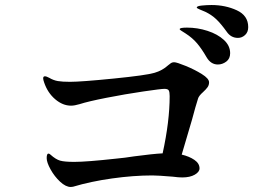

<svg xmlns="http://www.w3.org/2000/svg" viewBox="-20 -830 1040 765"><path d="M969 -722Q969 -702 956.5 -690.5Q944 -679 928 -679Q900 -679 883 -704Q860 -736 841.5 -753.5Q823 -771 798 -783Q789 -787 776.5 -792Q764 -797 764 -800Q764 -806 784.5 -808Q805 -810 823 -810Q878 -810 923.5 -789Q969 -768 969 -722ZM897 -618Q897 -596 881.5 -584.5Q866 -573 848 -573Q820 -573 803 -602Q784 -635 765.5 -657Q747 -679 719 -697Q712 -702 704 -706.5Q696 -711 696 -714Q696 -720 725 -720Q767 -720 807 -707Q847 -694 872 -671Q897 -648 897 -618ZM813 -502Q813 -491 807 -482.5Q801 -474 789 -463Q772 -448 769 -437Q759 -406 745 -353L704 -214Q734 -207 754.5 -193Q775 -179 775 -159Q775 -145 756 -134Q737 -123 706 -123Q691 -123 669 -126Q609 -131 587 -131Q512 -131 426.5 -119Q341 -107 271 -86Q267 -85 262 -85Q242 -85 219.5 -106Q197 -127 181.5 -155Q166 -183 166 -200Q166 -218 173 -218Q177 -218 181 -214Q202 -195 219.5 -190Q237 -185 276 -185Q325 -185 443 -198Q477 -201 514 -207Q589 -217 628 -219Q656 -347 656 -447Q656 -463 652.5 -469.5Q649 -476 635 -476Q622 -476 550.5 -465.5Q479 -455 405 -440.5Q331 -426 297 -415Q277 -409 263 -409Q230 -409 200 -434.5Q170 -460 156 -501Q152 -512 152 -518Q152 -526 159 -526Q165 -526 176 -520Q193 -510 210.5 -507Q228 -504 259 -504Q303 -504 433 -517Q563 -530 596 -540Q627 -549 650 -570Q652 -571 656.5 -575Q661 -579 665 -580.5Q669 -582 674 -582Q684 -582 719.5 -567.5Q755 -553 784 -535Q813 -517 813 -502Z"/></svg>

Font: Shippori Mincho
Style: Bold
Weight: 700
Designer: FONTDASU
Foundry: FONTDASU / Google Inc. / but / Adobe
Version: Version 3.110; ttfautohint (v1.8.3)